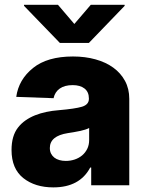

<svg xmlns="http://www.w3.org/2000/svg" viewBox="-20 -795 626 824"><path d="M29.5 -151.3Q29.5 -212 57.2 -247.5Q71 -265.3 89.8 -278.4Q108.7 -291.5 131 -300.4Q153.4 -309.3 179 -314.6Q204.5 -320 232.2 -322.1Q302.2 -328.1 332 -337Q361.5 -346.2 361.5 -370.7V-372.5Q361.5 -400.2 342.9 -415Q324.2 -429.7 291.9 -429.7Q257.5 -429.7 236.5 -415Q215.6 -400.2 209.9 -373.6L49.7 -379.3Q60 -453.5 121.8 -503.2Q182.9 -552.6 293.3 -552.6Q345.5 -552.6 389.7 -540.3Q433.9 -528.1 466.1 -504.8Q498.2 -481.5 516.5 -447.8Q534.8 -414.1 534.8 -370.7V0H371.4V-76H367.2Q322.1 9.2 208.8 9.2Q130.7 9.2 80.3 -30.5Q29.5 -70.7 29.5 -151.3ZM83.1 -774.5H228.7L299 -692.1L369.7 -774.5H514.9V-769.9L361.5 -610.8H236.9L83.1 -769.9ZM262.4 -104.4Q282.3 -104.4 300.4 -110.4Q318.5 -116.5 332.4 -128Q346.2 -139.6 354.4 -156.2Q362.6 -172.9 362.6 -193.9V-245.7Q355.5 -241.8 345.2 -238.6Q334.9 -235.4 321.7 -232.6Q308.2 -229.8 295.6 -227.6Q283 -225.5 271 -223.7Q193.9 -211.6 193.9 -159.8Q193.9 -146.3 199 -136Q204.2 -125.7 213.2 -118.6Q222.3 -111.5 234.9 -108Q247.5 -104.4 262.4 -104.4Z"/></svg>

Font: Inter P Extra Bold
Style: Regular
Weight: 800
Designer: Rasmus Andersson
Foundry: rsms
Version: Version 3.018;git-588b23468